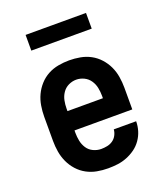

<svg xmlns="http://www.w3.org/2000/svg" viewBox="-133 -799 766 896"><g transform="rotate(-20 250.0 -350.5)"><path d="M250 8Q222 8 195 3Q168 -2 144 -15Q120 -28 101.5 -48.5Q83 -69 71.5 -94Q60 -119 55.5 -146Q51 -173 51 -200V-320Q51 -347 55.5 -374.5Q60 -402 71.5 -426.5Q83 -451 101.5 -471.5Q120 -492 144 -505Q168 -518 195.5 -523Q223 -528 250 -528Q277 -528 304.5 -523Q332 -518 356 -505Q380 -492 398.5 -471.5Q417 -451 428.5 -426.5Q440 -402 444.5 -374.5Q449 -347 449 -320V-212H162V-200Q162 -180 166 -160Q170 -140 181 -123Q192 -106 211 -97Q230 -88 250 -88Q265 -88 280 -91Q295 -94 307.5 -102.5Q320 -111 327.5 -125Q335 -139 336 -154H447Q447 -130 440 -107Q433 -84 419 -64Q405 -44 385.5 -30Q366 -16 343.5 -7Q321 2 297.5 5Q274 8 250 8ZM162 -308H338V-320Q338 -340 334 -360Q330 -380 318.5 -397Q307 -414 288.5 -423Q270 -432 250 -432Q230 -432 211.5 -423Q193 -414 181.5 -397Q170 -380 166 -360Q162 -340 162 -320ZM100 -631V-709H400V-631Z"/></g></svg>

Font: Iosevka Fixed
Style: Bold
Weight: 700
Monospace: yes
Designer: Belleve Invis
Foundry: Belleve Invis
Version: Version 32.3.0